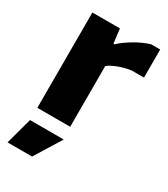

<svg xmlns="http://www.w3.org/2000/svg" viewBox="-190 -635 822 942"><g transform="rotate(30 221.0 -164.5)"><path d="M52 70H243L150 220H11ZM53 -540H209L219 -459H225Q237 -471 255.5 -484.5Q274 -498 295 -510.5Q316 -523 338 -533Q360 -543 380 -549H432V-390H364Q329 -386 293 -372.5Q257 -359 239 -344V0H53Z"/></g></svg>

Font: Encode Sans Narrow
Style: ExtraBold
Weight: 800
Designer: Pablo Impallari, Andres Torresi
Foundry: Pablo Impallari, Andres Torresi
Version: Version 1.000; ttfautohint (v1.00) -l 8 -r 50 -G 200 -x 14 -